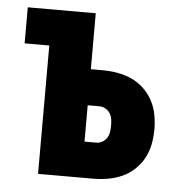

<svg xmlns="http://www.w3.org/2000/svg" viewBox="-43 -562 587 605"><g transform="rotate(5 250.0 -260.0)"><path d="M99 0V-406H21V-520H236V-343H273Q297 -343 320 -339Q343 -335 364.5 -325.5Q386 -316 403.5 -299.5Q421 -283 432 -262.5Q443 -242 447.5 -218.5Q452 -195 452 -172Q452 -148 447.5 -124.5Q443 -101 432 -80.5Q421 -60 403.5 -43.5Q386 -27 364.5 -17.5Q343 -8 320 -4Q297 0 273 0ZM273 -114Q283 -114 292 -119Q301 -124 306.5 -132.5Q312 -141 313.5 -151Q315 -161 315 -172Q315 -182 313.5 -192Q312 -202 306.5 -210.5Q301 -219 292 -224Q283 -229 273 -229H236V-114Z"/></g></svg>

Font: Iosevka Curly Heavy
Style: Regular
Weight: 900
Monospace: yes
Designer: Belleve Invis
Foundry: Belleve Invis
Version: Version 22.1.2; ttfautohint (v1.8.4)